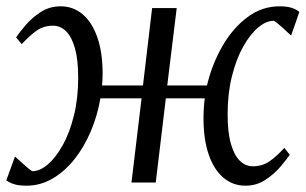

<svg xmlns="http://www.w3.org/2000/svg" viewBox="-34 -579 970 609"><path d="M50 10Q27 10 11.8 5.5Q-3.5 1 -14 -7L13.5 -82.5Q15 -81.5 22.5 -74.5Q30 -67.5 39.8 -58.8Q49.5 -50 57.8 -43.2Q66 -36.5 69 -36Q92.5 -36 117.8 -57.5Q143 -79 165 -118.5Q187 -158 200.5 -212.5Q214 -267 214 -332.5Q214 -390.5 203.5 -426.8Q193 -463 175.2 -480.2Q157.5 -497.5 134.5 -497.5Q105 -497.5 83.2 -482.5Q61.5 -467.5 35 -439L17 -460.5Q26.5 -474.5 46.2 -498Q66 -521.5 94.2 -540.2Q122.5 -559 158.5 -559Q198 -559 228 -533.8Q258 -508.5 274.8 -460.5Q291.5 -412.5 291.5 -345Q291.5 -335.5 291 -326Q290.5 -316.5 289.5 -308H419.5L448.5 -553.5H526.5L496.5 -308H622.5Q638.5 -375.5 671.5 -432.8Q704.5 -490 750.8 -524.5Q797 -559 852.5 -559Q875 -559 890 -554.5Q905 -550 915.5 -541L889.5 -466.5Q887.5 -467.5 880 -474.8Q872.5 -482 862.8 -490.8Q853 -499.5 845 -506Q837 -512.5 834 -513Q810 -513 784.5 -491.5Q759 -470 737 -430.5Q715 -391 701.5 -336.5Q688 -282 688 -216.5Q688 -159 698.5 -122.5Q709 -86 727 -68.8Q745 -51.5 767.5 -51.5Q797 -51.5 819.5 -66.5Q842 -81.5 868 -110L885 -88Q876 -74.5 856.2 -51Q836.5 -27.5 808.2 -8.8Q780 10 744.5 10Q704.5 10 674.5 -15.5Q644.5 -41 628 -88.8Q611.5 -136.5 611.5 -204Q611.5 -219.5 612.5 -235.5Q613.5 -251.5 615.5 -267H492L460 0H383L415 -267H284.5Q275 -212 253.8 -162Q232.5 -112 201.8 -73.5Q171 -35 132.5 -12.5Q94 10 50 10Z"/></svg>

Font: Merriweather 20pt Light
Style: Italic
Weight: 300
Italic angle: -7.8°
Version: Version 2.101